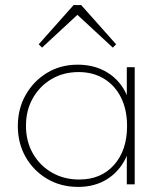

<svg xmlns="http://www.w3.org/2000/svg" viewBox="-20 -724 629 754"><path d="M287 10Q219 10 165.5 -21.5Q112 -53 81 -107Q50 -161 50 -229Q50 -297 81 -351.5Q112 -406 165 -438Q218 -470 285 -470Q338 -470 380.5 -450.5Q423 -431 451.5 -395Q480 -359 491 -309V-152Q479 -102 450.5 -65.5Q422 -29 380.5 -9.5Q339 10 287 10ZM291 -19Q377 -19 428 -76.5Q479 -134 479 -229Q479 -293 455.5 -340.5Q432 -388 389 -414.5Q346 -441 289 -441Q229 -441 182.5 -413.5Q136 -386 109 -338.5Q82 -291 82 -230Q82 -169 109 -121.5Q136 -74 183.5 -46.5Q231 -19 291 -19ZM478 0V-123L487 -237L478 -348V-460H509V0ZM145 -537 132 -550 269 -704H299L436 -550L423 -537L274 -675H294Z"/></svg>

Font: Marine Company Thin
Style: Regular
Weight: 100
Designer: Rodrigo Fuenzalida
Foundry: fragTYPE
Version: Version 1.000